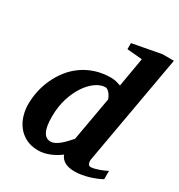

<svg xmlns="http://www.w3.org/2000/svg" viewBox="-176 -857 923 988"><g transform="rotate(30 285.0 -362.5)"><path d="M376 -394Q376.5 -396 373 -403.8Q369.6 -411.6 363.8 -420.4Q357.9 -429.2 349.9 -436Q341.8 -442.9 333 -442.9Q306.6 -442.9 278.1 -423.3Q249.5 -403.8 225.3 -368.4Q201.2 -333 185.5 -283.7Q169.9 -234.4 169.9 -174.8Q169.9 -114.3 184.6 -86.7Q199.2 -59.1 227.1 -59.1Q239.7 -59.1 252.7 -65.4Q265.6 -71.8 278.6 -82.5Q291.5 -93.3 304.4 -106.7Q317.4 -120.1 330.1 -134.8ZM455.1 -89.8Q452.6 -77.6 453.9 -69.6Q455.1 -61.5 457.8 -56.9Q460.4 -52.2 464.4 -50.5Q468.3 -48.8 471.2 -48.8Q481.4 -48.8 494.1 -52Q506.8 -55.2 519.8 -59.8Q532.7 -64.5 544.2 -69.6Q555.7 -74.7 564 -79.1V-29.8Q551.3 -22.5 533.2 -14.9Q515.1 -7.3 494.6 -1.2Q474.1 4.9 452.9 8.5Q431.6 12.2 412.1 12.2Q374 12.2 352.1 -0.5Q330.1 -13.2 321.8 -36.1Q308.6 -25.9 293.2 -17.1Q277.8 -8.3 261.5 -1.7Q245.1 4.9 228.5 8.5Q211.9 12.2 195.8 12.2Q152.3 12.2 121.3 -3.9Q90.3 -20 70.6 -46.1Q50.8 -72.3 41.5 -104.5Q32.2 -136.7 32.2 -168.9Q32.2 -207 40.5 -246.6Q48.8 -286.1 65.7 -322.8Q82.5 -359.4 107.7 -391.8Q132.8 -424.3 166.5 -448.2Q200.2 -472.2 242.4 -486.1Q284.7 -500 335 -500Q353.5 -500 368.4 -495.6Q383.3 -491.2 393.1 -487.8L422.9 -661.1L333 -668.9V-705.1L502 -736.8H569.8Z"/></g></svg>

Font: Charis SIL Phon
Style: Bold Italic
Weight: 700
Italic angle: -11°
Foundry: SIL International
Version: Version 5.000